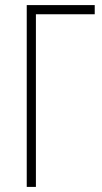

<svg xmlns="http://www.w3.org/2000/svg" viewBox="-20 -734 399 754"><path d="M85 0H121V-678H352V-714H85Z"/></svg>

Font: Kathrein 37 Thin Condensed
Style: Regular
Weight: 250
Width: 3
Designer: Lazydogs Typefoundry, based on Open Sans by Ascender Corporation
Foundry: Lazydogs Typefoundry
Version: Version 1.003;PS 001.003;hotconv 1.0.88;makeotf.lib2.5.64775